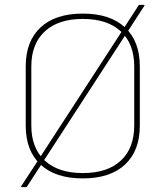

<svg xmlns="http://www.w3.org/2000/svg" viewBox="-20 -723 682 791"><path d="M70 48Q68 48 67 46.5Q66 45 68 43L138 -64L145 -75L484 -597L489 -605L551 -701Q552 -703 555 -703H572Q574 -703 575 -702Q576 -701 574 -698L504 -590L498 -581L159 -59L154 -51L91 46Q90 48 87 48ZM321 12Q208 12 147 -45Q86 -102 86 -205V-450Q86 -553 147 -610Q208 -667 321 -667Q434 -667 495 -610Q556 -553 556 -450V-205Q556 -102 495 -45Q434 12 321 12ZM321 -10Q423 -10 478 -61.5Q533 -113 533 -206V-449Q533 -542 478 -593.5Q423 -645 321 -645Q220 -645 164.5 -593.5Q109 -542 109 -449V-206Q109 -113 164.5 -61.5Q220 -10 321 -10Z"/></svg>

Font: Sofia Sans Thin
Style: Regular
Weight: 250
Designer: Botio Nikoltchev, Ani Petrova
Foundry: lettersoup
Version: Version 4.101